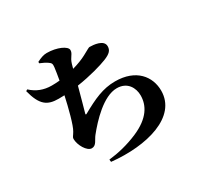

<svg xmlns="http://www.w3.org/2000/svg" viewBox="-177 -1026 1353 1304"><g transform="rotate(-30 500.0 -374.5)"><path d="M250 -497 295 -498C276 -410 245 -289 223 -254C208 -228 200 -224 200 -210C200 -162 239 -93 277 -93C313 -93 321 -133 343 -160C403 -235 520 -362 626 -362C710 -362 743 -296 743 -239C743 -162 702 -83 571 -27C494 6 415 25 341 33L343 52C611 80 880 9 880 -197C880 -307 804 -408 639 -408C543 -408 467 -372 363 -314C356 -310 353 -312 355 -320C362 -347 387 -432 407 -509C513 -525 605 -552 650 -570C700 -590 716 -609 716 -640C716 -691 637 -697 606 -697C600 -697 586 -688 545 -666C517 -651 479 -636 436 -624L445 -657C459 -705 484 -713 484 -744C484 -774 413 -807 334 -807C308 -807 285 -798 255 -783V-772C281 -761 298 -753 313 -742C330 -730 334 -724 331 -697C328 -673 323 -640 316 -601C296 -599 275 -598 254 -598C192 -598 140 -618 96 -659L84 -652C116 -527 162 -497 250 -497Z"/></g></svg>

Font: GenKiMin2 TW H
Style: Regular
Weight: 900
Version: Version 2.100;PS 2.1;hotconv 16.6.51;makeotf.lib2.5.65220 DE